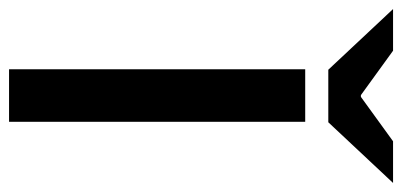

<svg xmlns="http://www.w3.org/2000/svg" viewBox="-302 -636 888 424"><g transform="rotate(90 142.0 -424.0)"><path d="M83 0V-654H199V0ZM84 -705 -50 -848H42L140 -777H144L242 -848H334L200 -705Z"/></g></svg>

Font: Source Sans 3 ExtraLight SemiBold
Style: Regular
Weight: 600
Version: Version 3.052;hotconv 1.1.0;makeotfexe 2.6.0